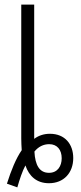

<svg xmlns="http://www.w3.org/2000/svg" viewBox="-20 -783 352 831"><path d="M55 28C65 -7 77 -43 90 -67C106 -20 139 10 192 10C256 10 297 -35 297 -99C297 -159 261 -204 196 -204C168 -204 145 -195 128 -182V-763H72V-184C72 -167 73 -149 74 -133C49 -97 28 -45 10 12ZM192 -35C151 -35 132 -68 129 -127C146 -148 168 -159 193 -159C228 -159 247 -134 247 -98C247 -65 230 -35 192 -35Z"/></svg>

Font: Noto Sans Display SemiCondensed Light
Style: Regular
Weight: 300
Width: 4
Designer: Monotype Design Team
Foundry: Monotype Imaging Inc.
Version: Version 1.900